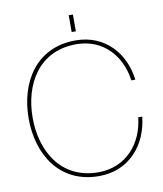

<svg xmlns="http://www.w3.org/2000/svg" viewBox="-95 -949 881 1037"><g transform="rotate(-10 346.0 -430.0)"><path d="M365 12C530 12 633 -111 649 -264H627C612 -122 516 -9 365 -9C160 -9 65 -176 65 -360C65 -544 160 -711 365 -711C513 -711 607 -604 625 -467H647C629 -615 526 -732 365 -732C146 -732 43 -555 43 -360C43 -165 146 12 365 12ZM353 -780H376V-872H353Z"/></g></svg>

Font: Aspekta 50
Style: Regular
Weight: 50
Designer: Ivo Dolenc
Version: Version 2.000